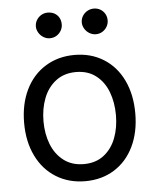

<svg xmlns="http://www.w3.org/2000/svg" viewBox="-53 -774 673 830"><g transform="rotate(-5 283.5 -359.0)"><path d="M42 -262.7Q42 -344.7 72.3 -406.7Q102.5 -468.8 157.7 -502.9Q212.9 -537.1 284.2 -537.1Q355.5 -537.1 410.2 -502.9Q464.8 -468.8 494.6 -406.7Q524.4 -344.7 524.4 -262.7Q524.4 -181.6 494.6 -119.6Q464.8 -57.6 410.2 -23.4Q355.5 10.7 284.2 10.7Q212.9 10.7 157.7 -23.4Q102.5 -57.6 72.3 -119.6Q42 -181.6 42 -262.7ZM440.4 -262.7Q440.4 -317.4 423.3 -362.8Q406.2 -408.2 371.1 -435.5Q335.9 -462.9 284.2 -462.9Q232.4 -462.9 196.8 -435.5Q161.1 -408.2 143.6 -362.8Q126 -317.4 126 -262.7Q126 -208 143.6 -163.1Q161.1 -118.2 196.8 -90.8Q232.4 -63.5 284.2 -63.5Q335.9 -63.5 371.1 -90.8Q406.2 -118.2 423.3 -163.1Q440.4 -208 440.4 -262.7ZM128.9 -673.8Q128.9 -689.5 136.7 -702.1Q144.5 -714.8 157.2 -722.2Q169.9 -729.5 184.6 -729.5Q201.2 -729.5 213.9 -722.7Q226.6 -715.8 233.9 -703.1Q241.2 -690.4 241.2 -673.8Q241.2 -659.2 233.9 -646.5Q226.6 -633.8 213.9 -626Q201.2 -618.2 184.6 -618.2Q170.9 -618.2 157.7 -626Q144.5 -633.8 136.7 -647Q128.9 -660.2 128.9 -673.8ZM328.1 -673.8Q328.1 -689.5 335.9 -702.1Q343.8 -714.8 356.9 -722.2Q370.1 -729.5 384.8 -729.5Q400.4 -729.5 413.1 -722.2Q425.8 -714.8 433.1 -702.1Q440.4 -689.5 440.4 -673.8Q440.4 -659.2 433.1 -646.5Q425.8 -633.8 413.1 -626Q400.4 -618.2 384.8 -618.2Q370.1 -618.2 356.9 -626Q343.8 -633.8 335.9 -647Q328.1 -660.2 328.1 -673.8Z"/></g></svg>

Font: Pretendard JP Variable
Style: Regular
Weight: 400
Designer: Base glyphs from Inter by Rasmus Andersson; Hangul glyphs from Noto Sans CJK(Source Han Sans) by Jang Soo-young and Kang
Foundry: Kil Hyung-jin
Version: Version 1.307;Glyphs 3.2 (3192)